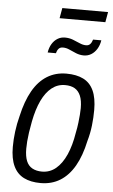

<svg xmlns="http://www.w3.org/2000/svg" viewBox="-59 -898 558 949"><g transform="rotate(5 220.0 -423.5)"><path d="M179 12Q130 12 96 -5Q62 -22 44.5 -59Q27 -96 27 -154Q27 -191 32 -230.5Q37 -270 47 -308Q64 -384 93 -435Q122 -486 164 -512Q206 -538 260 -538Q310 -538 344 -521Q378 -504 395 -467Q412 -430 412 -371Q412 -333 407.5 -293.5Q403 -254 392 -216Q376 -141 347 -90.5Q318 -40 276 -14Q234 12 179 12ZM181 -45Q220 -45 250 -70Q280 -95 300.5 -141Q321 -187 331 -250Q337 -279 339.5 -301.5Q342 -324 343.5 -341.5Q345 -359 345 -374Q345 -412 335 -435.5Q325 -459 306 -470Q287 -481 258 -481Q221 -481 192 -458Q163 -435 142.5 -392Q122 -349 110 -287Q104 -256 100.5 -231.5Q97 -207 95.5 -187.5Q94 -168 94 -151Q94 -114 103.5 -90.5Q113 -67 133 -56Q153 -45 181 -45ZM158 -634Q162 -659 173 -677Q184 -695 200.5 -705Q217 -715 237 -715Q258 -715 276.5 -708Q295 -701 311.5 -693.5Q328 -686 344 -686Q357 -686 364.5 -694.5Q372 -703 376 -717H417Q413 -692 401.5 -673.5Q390 -655 373.5 -645Q357 -635 337 -635Q317 -635 298.5 -642.5Q280 -650 264 -657.5Q248 -665 231 -665Q217 -665 209.5 -656Q202 -647 199 -634ZM202 -808 211 -859H438L429 -808Z"/></g></svg>

Font: Archivo Condensed Light
Style: Italic
Weight: 300
Width: 3
Italic angle: -10°
Designer: Hector Gatti
Foundry: Omnibus-Type
Version: Version 2.001